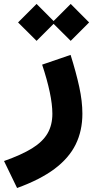

<svg xmlns="http://www.w3.org/2000/svg" viewBox="-49 -652 468 962"><path d="M212.4 -539.6 305.2 -447.3 397.5 -539.6 305.2 -632.3ZM41.5 -539.6 134.3 -447.3 226.6 -539.6 134.3 -632.3ZM162.1 -328.1Q187 -253.4 200.2 -190.9Q213.4 -128.4 213.4 -82Q213.4 -25.4 189.2 16.4Q165 58.1 111.8 91.1Q58.6 124 -28.8 154.8L36.6 290Q152.3 248 224.4 194.1Q296.4 140.1 330.1 71.8Q363.8 3.4 363.8 -82.5Q363.8 -144.5 348.1 -216.6Q332.5 -288.6 304.7 -377Z"/></svg>

Font: Estedad-FD-VF Thin
Style: Regular
Weight: 100
Designer: Amin Abedi
Version: Version 5.0